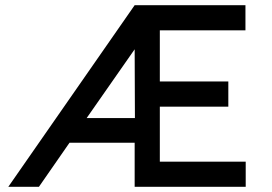

<svg xmlns="http://www.w3.org/2000/svg" viewBox="-20 -720 1047 740"><path d="M499 -700 12 0H130L248 -170H499V0H927V-97H596V-309H860V-406H596V-603H926V-700ZM499 -530 500 -265H314Z"/></svg>

Font: Unageo
Style: Medium
Weight: 500
Designer: Richard Sepsi
Foundry: Richard Sepsi
Version: Version 2.000